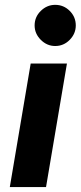

<svg xmlns="http://www.w3.org/2000/svg" viewBox="-20 -757 327 777"><path d="M104.2 -500H250.9L166.3 0H19.7ZM120.1 -654.1Q120.1 -688.4 145.1 -712.9Q170.1 -737.4 203.4 -737.4Q237.7 -737.4 262.2 -712.9Q286.7 -688.4 286.7 -654.1Q286.7 -620.8 262.2 -595.8Q237.7 -570.8 203.4 -570.8Q170.1 -570.8 145.1 -595.8Q120.1 -620.8 120.1 -654.1Z"/></svg>

Font: Oak Sans Light Italic
Style: Regular
Weight: 400
Italic angle: -9.5°
Foundry: Erik Kennedy, Walven
Version: Version 1.000;Glyphs 3.1.2 (3151)